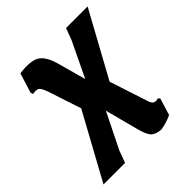

<svg xmlns="http://www.w3.org/2000/svg" viewBox="-228 -594 913 913"><g transform="rotate(-45 228.5 -138.0)"><path d="M-44 185 137 -146 83 -310Q71 -345 60.5 -353Q50 -361 24 -356L19 -368L50 -468Q125 -478 158 -458.5Q191 -439 209 -376L249 -231L334 -408L356 -467H501L322 -140L387 59Q398 89 428 78L436 87L410 172Q374 189 336 195Q300 193 283.5 175.5Q267 158 254 105L212 -55L123 125L101 185Z"/></g></svg>

Font: Alegreya Sans SC ExtraBold
Style: Italic
Weight: 800
Italic angle: -7°
Designer: Juan Pablo del Peral
Foundry: Huerta Tipografica
Version: Version 2.007